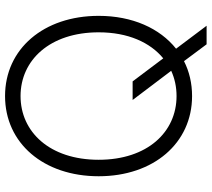

<svg xmlns="http://www.w3.org/2000/svg" viewBox="-59 -719 846 768"><g transform="rotate(-90 364.0 -335.0)"><path d="M348.1 -227.5 464.8 -73.2C434.1 -59.1 399.9 -51.8 363.8 -51.8C219.7 -51.8 108.9 -168.5 108.9 -363.3C108.9 -559.6 220.7 -675.8 363.8 -675.8C506.8 -675.8 618.7 -559.1 618.7 -363.3C618.7 -245.6 578.1 -157.2 514.6 -105L422.4 -227.5ZM363.8 10.3C415 10.3 462.4 -1 503.4 -22L570.8 68.4H645L553.2 -53.7C634.8 -118.7 684.6 -228.5 684.6 -363.3C684.6 -583.5 552.2 -737.8 363.8 -737.8C175.3 -737.8 43 -583.5 43 -363.3C43 -144 175.3 10.3 363.8 10.3Z"/></g></svg>

Font: Raveo Display Display Light
Style: Regular
Weight: 300
Designer: Jakub Foglar, Rasmus Andersson (Inter)
Foundry: Jakubfoglar.com
Version: Version 1.100;Glyphs 3.2.3 (3260)